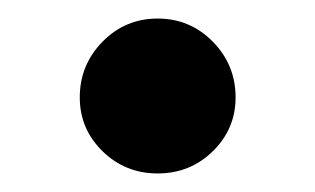

<svg xmlns="http://www.w3.org/2000/svg" viewBox="-20 -173 340 207"><path d="M150 14Q115 14 90.5 -10Q66 -34 66 -68Q66 -103 90.5 -128Q115 -153 150 -153Q185 -153 209.5 -128Q234 -103 234 -68Q234 -34 209.5 -10Q185 14 150 14Z"/></svg>

Font: DeepMind Serif Text
Style: Regular
Weight: 400
Designer: Frank Grießhammer / Modifications: Colophon Foundry
Foundry: Colophon Foundry
Version: Version 5.003; ttfautohint (v1.8.2)